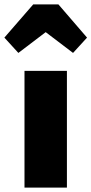

<svg xmlns="http://www.w3.org/2000/svg" viewBox="-79 -858 418 878"><path d="M227 -534V0H33V-534ZM5 -616 -59 -686 73 -838H188L319 -686L255 -616L130 -711Z"/></svg>

Font: Fira Sans Condensed Black
Style: Regular
Weight: 900
Width: 3
Designer: Carrois Corporate & Edenspiekermann AG
Foundry: Carrois Corporate GbR & Edenspiekermann AG
Version: Version 4.203